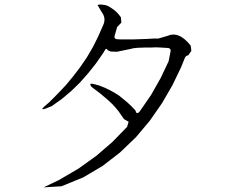

<svg xmlns="http://www.w3.org/2000/svg" viewBox="-20 -807 1040 849"><path d="M172.9 21.5 240.2 -10.7 327.1 -61.5 406.2 -118.2 477.5 -179.7 542 -246.1 548.8 -268.6 528.3 -280.3 503.9 -315.4 490.2 -332 475.6 -347.7 460 -362.3 425.8 -391.6 384.8 -422.9Q370.1 -441.4 394.5 -435.5L418.9 -428.7L441.4 -419.9L463.9 -409.2L485.4 -397.5L505.9 -384.8L543.9 -353.5L561.5 -336.9L579.1 -318.4Q584 -296.9 598.6 -315.4L648.4 -387.7L690.4 -461.9L725.6 -536.1L734.4 -581.1Q736.3 -591.8 724.6 -594.7L709 -595.7L691.4 -596.7L669.9 -597.7L645.5 -596.7H620.1L589.8 -595.7L570.3 -593.8L553.7 -589.8L497.1 -578.1L469.7 -579.1L456.1 -585Q450.2 -596.7 444.3 -585.9L435.5 -571.3L404.3 -526.4L370.1 -483.4L334 -442.4L294.9 -404.3L252.9 -369.1L209 -337.9L182.6 -327.1Q155.3 -317.4 176.8 -336.9L196.3 -353.5L234.4 -391.6L270.5 -429.7L303.7 -469.7L335 -510.7L364.3 -553.7L390.6 -598.6L414.1 -645.5L438.5 -701.2Q448.2 -728.5 430.7 -752L411.1 -785.2L422.9 -787.1L434.6 -786.1L447.3 -784.2L460 -779.3L470.7 -772.5L482.4 -764.6L494.1 -754.9L504.9 -743.2L514.6 -730.5L516.6 -707L498 -687.5L486.3 -646.5Q484.4 -636.7 495.1 -633.8L509.8 -632.8H527.3H547.9H572.3L599.6 -633.8L629.9 -634.8L662.1 -636.7H680.7L720.7 -648.4L735.4 -653.3L750 -654.3L765.6 -651.4L781.2 -644.5L795.9 -633.8L809.6 -621.1L823.2 -605.5L826.2 -582L812.5 -562.5Q800.8 -560.5 796.9 -549.8L781.2 -510.7L742.2 -429.7L696.3 -350.6L642.6 -273.4L581.1 -200.2L510.7 -132.8L433.6 -73.2L347.7 -22.5L252 16.6Z"/></svg>

Font: B2 Hana
Style: Regular
Weight: 500
Version: 2020-08-05; (max)